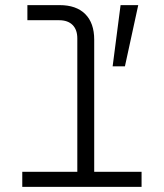

<svg xmlns="http://www.w3.org/2000/svg" viewBox="-20 -730 640 750"><path d="M67 0V-59H282V-580Q282 -614 263.5 -632.5Q245 -651 211 -651H87V-710H213Q278 -710 313 -675Q348 -640 348 -575V-59H533V0ZM420 -471 451 -710H520L468 -471Z"/></svg>

Font: Geist Mono Light
Style: Regular
Weight: 300
Monospace: yes
Designer: Basement.studio, Andrés Briganti, Mateo Zaragoza
Foundry: Basement.studio, Vercel, Andrés Briganti, Guido Ferreyra, Mateo Zaragoza
Version: Version 1.500; ttfautohint (v1.8.4.7-5d5b)